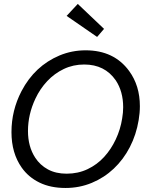

<svg xmlns="http://www.w3.org/2000/svg" viewBox="-20 -922 715 954"><path d="M305.5 12Q231 12 176.2 -14.8Q121.5 -41.5 88 -89Q37 -161 37 -265.5Q37 -373.5 87 -469.5Q152.5 -594.5 276 -646.5Q337.5 -672 405.5 -672Q546.5 -672 621.5 -569.5Q675 -496.5 675 -394.5Q675 -361 669 -325.5Q657 -252.5 625 -190.8Q593 -129 545.2 -84Q497.5 -39 436.2 -13.5Q375 12 305.5 12ZM311 -59Q368 -59 415.2 -81.5Q462.5 -104 497.2 -142Q532 -180 555.2 -229.5Q578.5 -279 587 -333.5Q592 -362.5 592 -389Q592 -467.5 555 -523Q500.5 -601.5 398.5 -601.5Q343.5 -601.5 297 -579.2Q250.5 -557 214.8 -519Q179 -481 156 -432Q119 -353.5 119 -271Q119 -193.5 155 -138.5Q179 -101.5 218.2 -80.2Q257.5 -59 311 -59ZM462.5 -738.5 311 -843 366.5 -902.5 497 -778.5Z"/></svg>

Font: Lucymar Sans
Style: Italic
Weight: 400
Italic angle: -10°
Foundry: The League of Moveable Type (original font) / Main changes by Cristiano Sobral with portions from Mirco Monsees
Version: Version 2.00;August 30, 2020;FontCreator 13.0.0.2681 64-bit